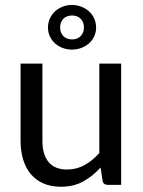

<svg xmlns="http://www.w3.org/2000/svg" viewBox="-20 -728 565 756"><path d="M61 0ZM147 -477.5V-173.3Q147 -119.6 171.1 -90.1Q195.3 -60.5 244.6 -60.5Q281.2 -60.5 312.7 -77.9Q344.2 -95.2 371.1 -125.5V-477.5H457V0H405.3Q396.5 0 390.6 -4.2Q384.8 -8.3 383.8 -17.6L376 -68.4Q345.2 -34.2 307.4 -13.4Q269.5 7.3 219.7 7.3Q180.7 7.3 151.1 -5.6Q121.6 -18.6 101.6 -42.2Q81.5 -65.9 71.3 -99.4Q61 -132.8 61 -173.3V-477.5ZM168.9 -619.6Q168.9 -639.2 176.5 -655.5Q184.1 -671.9 197 -683.6Q210 -695.3 227.1 -701.9Q244.1 -708.5 263.2 -708.5Q282.2 -708.5 299.6 -701.9Q316.9 -695.3 330.1 -683.6Q343.3 -671.9 350.8 -655.5Q358.4 -639.2 358.4 -619.6Q358.4 -600.6 350.8 -584.5Q343.3 -568.4 330.1 -556.9Q316.9 -545.4 299.6 -539.1Q282.2 -532.7 263.2 -532.7Q244.1 -532.7 227.1 -539.1Q210 -545.4 197 -556.9Q184.1 -568.4 176.5 -584.5Q168.9 -600.6 168.9 -619.6ZM216.8 -619.6Q216.8 -599.1 229.5 -585.9Q242.2 -572.8 264.2 -572.8Q284.7 -572.8 297.6 -585.9Q310.5 -599.1 310.5 -619.6Q310.5 -641.1 297.6 -654.1Q284.7 -667 264.2 -667Q242.2 -667 229.5 -654.1Q216.8 -641.1 216.8 -619.6Z"/></svg>

Font: Carlito
Style: Regular
Weight: 400
Designer: Lukasz Dziedzic
Foundry: tyPoland Lukasz Dziedzic
Version: Version 1.104